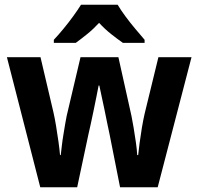

<svg xmlns="http://www.w3.org/2000/svg" viewBox="-20 -786 833 806"><path d="M440 -222Q436 -239 430.5 -267Q425 -295 418.5 -326Q412 -357 406 -384.5Q400 -412 397 -427H394Q391 -411 385.5 -383.5Q380 -356 373.5 -324.5Q367 -293 361 -265.5Q355 -238 351 -221L304 0H149L9 -546H150L204 -316Q210 -290 215.5 -256.5Q221 -223 225.5 -191Q230 -159 232 -135H235Q237 -151 239.5 -173.5Q242 -196 246 -219.5Q250 -243 253.5 -265Q257 -287 260 -300L318 -546H477L532 -299Q536 -280 541 -249.5Q546 -219 550.5 -188Q555 -157 556 -135H560Q562 -155 566 -185.5Q570 -216 575.5 -249Q581 -282 587 -308L645 -546H784L642 0H484ZM474 -766Q487 -744 506.5 -717.5Q526 -691 547.5 -665.5Q569 -640 587 -619V-606H496Q473 -622 446.5 -643Q420 -664 396 -690Q372 -664 346 -643Q320 -622 298 -606H206V-619Q224 -638 245.5 -664Q267 -690 287 -717.5Q307 -745 320 -766Z"/></svg>

Font: Noto Sans Thai SemiCondensed
Style: Bold
Weight: 700
Width: 4
Designer: Monotype Design Team
Foundry: Monotype Imaging Inc.
Version: Version 2.001